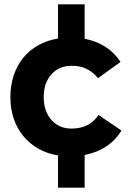

<svg xmlns="http://www.w3.org/2000/svg" viewBox="-20 -716 598 887"><path d="M541 -113Q515 -69 471.5 -40Q428 -11 371 0V151H248V2Q198 -6 157.5 -29Q117 -52 88 -87Q59 -122 43.5 -167.5Q28 -213 28 -267Q28 -322 43.5 -368Q59 -414 87.5 -449Q116 -484 157 -507Q198 -530 248 -538V-696H371V-537Q480 -516 537 -430L433 -355Q411 -382 380.5 -397.5Q350 -413 310 -412Q253 -412 217.5 -372.5Q182 -333 182 -268Q182 -202 217.5 -162Q253 -122 310 -122Q394 -122 435 -185Z"/></svg>

Font: Montserrat Semi Bold
Style: Regular
Weight: 600
Designer: Julieta Ulanovsky
Foundry: Julieta Ulanovsky
Version: Version 3.001 September 28, 2015